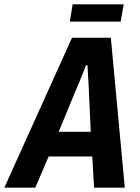

<svg xmlns="http://www.w3.org/2000/svg" viewBox="-61 -860 643 880"><path d="M-41 0 269 -687H447L511 0H370L362 -143H162L101 0ZM208 -256H355L346 -451Q346 -461 345 -475Q344 -489 343 -504.5Q342 -520 341.5 -534Q341 -548 340 -561H333Q327 -544 318.5 -523Q310 -502 302 -482.5Q294 -463 288 -450ZM259 -761 272 -840H506L492 -761Z"/></svg>

Font: Archivo Condensed
Style: Bold Italic
Weight: 700
Width: 3
Italic angle: -10°
Designer: Hector Gatti
Foundry: Omnibus-Type
Version: Version 2.001